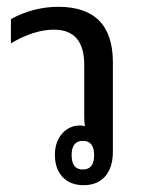

<svg xmlns="http://www.w3.org/2000/svg" viewBox="-20 -536 414 563"><path d="M225 7Q186 7 163.5 -17Q141 -41 141 -82Q141 -120 162 -144Q183 -168 215 -168Q222 -168 229 -166Q227 -177 227 -196V-346Q227 -449 138 -449Q80 -449 12 -409V-480Q78 -516 151 -516Q311 -516 311 -353V-91Q311 -45 288.5 -19Q266 7 225 7ZM223 -39Q256 -39 256 -81Q256 -123 223 -123Q190 -123 190 -81Q190 -39 223 -39Z"/></svg>

Font: Noto Sans Thai Looped UI Narrow
Style: Regular
Weight: 400
Width: 4
Designer: Cadson Demak Team
Foundry: Cadson Demak Co., Ltd.
Version: Version 1.000